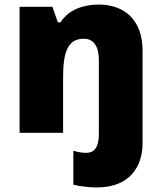

<svg xmlns="http://www.w3.org/2000/svg" viewBox="-20 -583 710 843"><path d="M405 240C553 240 606 145 606 45V-360C606 -502 520 -563 413 -563C347 -563 281 -541 246 -485H234L210 -553H66V0H257V-242C257 -352 276 -413 348 -413C390 -413 414 -381 414 -320V5C414 72 388 88 359 88C338 88 324 85 302 79V228C328 235 375 240 405 240Z"/></svg>

Font: Noto Sans Canadian Aboriginal Black
Style: Regular
Weight: 900
Designer: Monotype Design Team, Typotheque's Kevin King
Foundry: Monotype Imaging Inc.
Version: Version 2.004